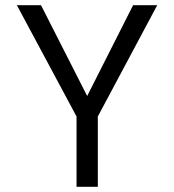

<svg xmlns="http://www.w3.org/2000/svg" viewBox="-20 -720 671 740"><path d="M275 -271 45 -700H138L316 -350L493 -700H586L357 -271V0H275Z"/></svg>

Font: Niramit
Style: Regular
Weight: 400
Version: Version 1.000; ttfautohint (v1.6)